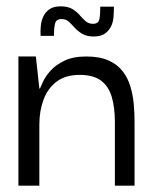

<svg xmlns="http://www.w3.org/2000/svg" viewBox="-20 -585 486 605"><path d="M38 0V-407H93L104 -306H106Q108 -311 115.5 -327.5Q123 -344 139 -362Q155 -380 182.5 -393.5Q210 -407 252 -407Q294 -407 322 -394.5Q350 -382 366.5 -360.5Q383 -339 391 -312Q399 -285 401.5 -256.5Q404 -228 404 -201V0H342V-201Q342 -245 332.5 -278.5Q323 -312 299 -330.5Q275 -349 231 -349Q186 -349 158 -327.5Q130 -306 117 -270.5Q104 -235 104 -193V0ZM108 -472Q107 -487 108.5 -503Q110 -519 116.5 -533Q123 -547 136 -556Q149 -565 171 -565Q194 -565 208 -556.5Q222 -548 231 -537.5Q240 -527 249.5 -518.5Q259 -510 273 -510Q290 -510 293 -524Q296 -538 296 -564H339Q339 -547 337.5 -530Q336 -513 329 -500Q322 -487 309.5 -478.5Q297 -470 275 -470Q253 -470 239 -478.5Q225 -487 215.5 -497.5Q206 -508 197 -516.5Q188 -525 174 -525Q157 -525 153.5 -511Q150 -497 150 -472Z"/></svg>

Font: Darker Grotesque Light Medium
Style: Regular
Weight: 500
Version: Version 1.000;gftools[0.9.28]